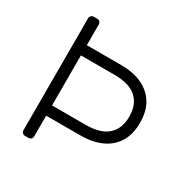

<svg xmlns="http://www.w3.org/2000/svg" viewBox="-160 -839 953 977"><g transform="rotate(30 316.5 -350.0)"><path d="M116 0Q106 0 100 -6Q94 -12 94 -22V-678Q94 -688 100 -694Q106 -700 116 -700H135Q145 -700 151 -694Q157 -688 157 -678V-557H359Q429 -557 480.5 -533.5Q532 -510 560.5 -464Q589 -418 589 -350Q589 -282 560.5 -236Q532 -190 480.5 -166.5Q429 -143 359 -143H157V-22Q157 -12 151 -6Q145 0 134 0ZM157 -203H354Q441 -203 483.5 -241Q526 -279 526 -350Q526 -421 483.5 -459Q441 -497 354 -497H157Z"/></g></svg>

Font: Rubik Light
Style: Regular
Weight: 300
Designer: Hubert and Fischer
Foundry: Hubert and Fischer
Version: Version 2.300;gftools[0.9.30]